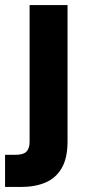

<svg xmlns="http://www.w3.org/2000/svg" viewBox="-50 -519 335 759"><path d="M-30 220V93H11Q42 93 54.5 80.5Q67 68 67 41V-499H217V40Q217 106 194 145.5Q171 185 130 202.5Q89 220 34 220Z"/></svg>

Font: DM Sans 20pt Black
Style: Regular
Weight: 900
Version: Version 4.004;gftools[0.9.30]